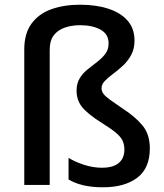

<svg xmlns="http://www.w3.org/2000/svg" viewBox="-20 -785 698 815"><path d="M551 -613Q551 -578 537 -552Q523 -526 502 -506.5Q481 -487 460 -471.5Q439 -456 425 -441.5Q411 -427 411 -410Q411 -398 419 -387Q427 -376 447 -361.5Q467 -347 504 -322Q556 -288 586 -251Q616 -214 616 -155Q616 -71 562.5 -30.5Q509 10 417 10Q370 10 334 1.5Q298 -7 271 -23V-115Q296 -99 335 -86Q374 -73 412 -73Q461 -73 484.5 -93.5Q508 -114 508 -150Q508 -172 500 -188.5Q492 -205 471.5 -222Q451 -239 414 -262Q352 -301 328.5 -330.5Q305 -360 305 -400Q305 -431 318.5 -453Q332 -475 352.5 -491Q373 -507 393.5 -523Q414 -539 427.5 -557Q441 -575 441 -601Q441 -640 407 -659Q373 -678 320 -678Q285 -678 255.5 -668Q226 -658 208.5 -635.5Q191 -613 191 -573V0H83V-575Q83 -643 114 -685Q145 -727 198.5 -746Q252 -765 320 -765Q388 -765 440 -748Q492 -731 521.5 -697.5Q551 -664 551 -613Z"/></svg>

Font: Noto Sans Adlam Unjoined Medium
Style: Regular
Weight: 500
Version: Version 3.001